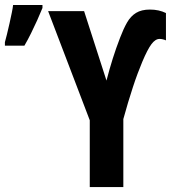

<svg xmlns="http://www.w3.org/2000/svg" viewBox="-38 -759 693 779"><path d="M394 -432.1Q400.4 -456.5 406.7 -478.8Q413.1 -501 419.7 -522Q426.3 -543 433.6 -563.7Q440.9 -584.5 449.2 -606Q462.9 -642.1 477.5 -667.7Q492.2 -693.4 514.2 -706.8Q536.1 -720.2 570.3 -720.2Q588.9 -720.2 605.2 -716.6Q621.6 -712.9 635.3 -706.1V-595.2Q628.9 -598.1 622.1 -599.6Q615.2 -601.1 609.4 -601.1Q592.3 -601.1 576.4 -579.8Q560.5 -558.6 539.1 -507.8Q530.3 -486.8 520.5 -460.7Q510.7 -434.6 501 -404.8Q491.2 -375 481.4 -342.3Q471.7 -309.6 462.4 -275.9V0H326.2V-271L157.2 -713.9H303.2ZM-18.1 -573.7V-587.9Q-15.1 -598.1 -10 -618.9Q-4.9 -639.6 0.5 -663.6Q5.9 -687.5 10 -708Q14.2 -728.5 15.1 -738.8H134.3V-726.6Q124.5 -702.6 112.8 -676.5Q101.1 -650.4 88.1 -624.3Q75.2 -598.1 61 -573.7Z"/></svg>

Font: Open Sans Condensed
Style: Regular
Weight: 400
Width: 3
Designer: Monotype Design Team
Foundry: Monotype Imaging Inc.
Version: Version 3.000